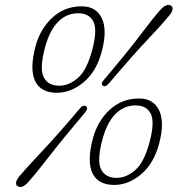

<svg xmlns="http://www.w3.org/2000/svg" viewBox="-20 -736 717 775"><path d="M310 -710.5Q367.5 -710.5 390.8 -662.8Q414 -615 390.5 -527Q369 -447 317.8 -404.2Q266.5 -361.5 210 -361.5Q144 -361.5 121.5 -409.5Q99 -457.5 123.5 -549.5Q142.5 -620 191.8 -665.2Q241 -710.5 310 -710.5ZM352 -533.5Q374 -615.5 357 -649Q340 -682.5 295.5 -682.5Q249 -682.5 214.8 -648.2Q180.5 -614 162 -545.5Q139 -459.5 156.2 -424.8Q173.5 -390 219.5 -390Q257.5 -390 293.8 -420.8Q330 -451.5 352 -533.5ZM421.5 -401.5Q406 -382.5 395 -390Q384.5 -397 401 -415.5Q495 -526.5 545.8 -594Q596.5 -661.5 627.5 -696.5Q654 -724.5 671.5 -712.5Q679 -707 676 -695.5Q673 -684 662.5 -672.5Q634.5 -638 574.8 -575Q515 -512 421.5 -401.5ZM300.5 -296Q315.5 -315 327 -307Q338 -299.5 322.5 -281Q233 -175 179 -105.2Q125 -35.5 94 -1Q68.5 27.5 50.5 15Q42.5 9.5 45.5 -1.8Q48.5 -13 58.5 -25Q87.5 -59.5 149.5 -125Q211.5 -190.5 300.5 -296ZM541.5 -338.5Q599 -338.5 622.2 -290.8Q645.5 -243 622 -155Q600.5 -75 549.2 -32.2Q498 10.5 441.5 10.5Q375.5 10.5 353 -37.5Q330.5 -85.5 355 -177.5Q374 -248 423.2 -293.2Q472.5 -338.5 541.5 -338.5ZM583.5 -161.5Q605.5 -243.5 588.5 -277Q571.5 -310.5 527 -310.5Q480.5 -310.5 446.2 -276.2Q412 -242 393.5 -173.5Q370.5 -87.5 387.8 -52.8Q405 -18 451 -18Q489 -18 525.2 -48.8Q561.5 -79.5 583.5 -161.5Z"/></svg>

Font: Fraunces 9pt S100 Thin
Style: Italic
Weight: 100
Italic angle: -16°
Version: Version 1.000; ttfautohint (v1.8.3)